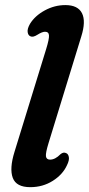

<svg xmlns="http://www.w3.org/2000/svg" viewBox="-20 -744 358 774"><path d="M307.5 -596.5 175.5 -166.5Q163.5 -127.5 165.2 -114Q167 -100.5 182 -100.5Q202.5 -100.5 224 -122.5Q235.5 -132 246 -127Q255 -124 257.5 -111Q260 -98 250 -78Q233 -40.5 192.8 -15Q152.5 10.5 102 10.5Q45.5 10.5 31.5 -27Q17.5 -64.5 38.5 -132L166 -546Q178.5 -586.5 177.5 -601.2Q176.5 -616 161.5 -616Q150 -616 131 -604Q113 -592.5 103 -597.5Q93.5 -601 91.5 -614.5Q89.5 -628 101 -648Q121 -680.5 160.5 -702Q200 -723.5 243.5 -723.5Q294 -723.5 310.5 -690.8Q327 -658 307.5 -596.5Z"/></svg>

Font: Fraunces 72pt S100 SemiBold
Style: Italic
Weight: 600
Italic angle: -16°
Version: Version 1.000; ttfautohint (v1.8.3)